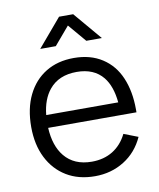

<svg xmlns="http://www.w3.org/2000/svg" viewBox="-86 -828 756 911"><g transform="rotate(-10 292.0 -372.5)"><path d="M146.5 -625 261 -760H329L443.5 -625H368.5L295 -711.5L221.5 -625ZM298.5 15Q219.5 15 161.8 -20Q104 -55 72 -118.5Q40 -182 40 -267.5Q40 -356 71.5 -420.5Q103 -485 160.2 -520Q217.5 -555 295.5 -555Q375.5 -555 432 -518.2Q488.5 -481.5 516.2 -415.8Q544 -350 544 -264.5Q544 -257 544 -249.5H118.5Q123 -162 164.5 -111.5Q210.5 -55.5 295.5 -55.5Q353.5 -55.5 396.8 -82.2Q440 -109 465 -159.5L533.5 -133Q501.5 -62.5 439.2 -23.8Q377 15 298.5 15ZM467 -311Q459.5 -390 424 -434Q380.5 -487.5 297.5 -487.5Q210.5 -487.5 164.5 -431Q127.5 -386 120 -311Z"/></g></svg>

Font: Cns Manrope
Style: Regular
Weight: 400
Designer: Mikhail Sharanda
Foundry: Mikhail Sharanda
Version: Version 4.504